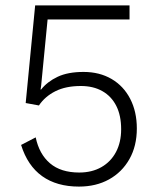

<svg xmlns="http://www.w3.org/2000/svg" viewBox="-20 -680 583 710"><path d="M272 10Q190 10 136 -28.5Q82 -67 58 -144L112 -172Q125 -110 165 -76Q205 -42 273 -42Q320 -42 355 -62Q390 -82 409 -118Q428 -154 428 -202Q428 -253 410 -288.5Q392 -324 358.5 -343Q325 -362 279 -362Q223 -362 184.5 -342.5Q146 -323 124 -290L75 -299L110 -660H459V-608H156L132 -362L130 -349H132Q155 -378 193 -396Q231 -414 289 -414Q348 -414 392.5 -388Q437 -362 461.5 -314.5Q486 -267 486 -205Q486 -140 458.5 -91.5Q431 -43 383 -16.5Q335 10 272 10Z"/></svg>

Font: Kantumruy Pro Light
Style: Regular
Weight: 300
Version: Version 1.002